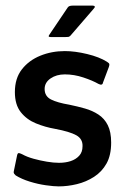

<svg xmlns="http://www.w3.org/2000/svg" viewBox="-20 -659 445 684"><path d="M41 -106Q43 -115 48.5 -113.5Q54 -112 60 -109Q76 -100 99.5 -93.5Q123 -87 147 -83Q171 -79 190 -79Q213 -79 231.5 -85Q250 -91 262 -104Q274 -117 274 -138Q275 -164 252 -177Q229 -190 176 -200Q141 -206 108 -219.5Q75 -233 54 -259.5Q33 -286 33 -331Q33 -380 58 -412Q83 -444 123.5 -460.5Q164 -477 211 -477Q247 -477 290.5 -466.5Q334 -456 361 -439Q369 -434 369.5 -430.5Q370 -427 368 -421L347 -365Q345 -353 331 -360Q310 -372 277 -383Q244 -394 211 -394Q181 -394 160 -379.5Q139 -365 139 -342Q139 -316 162 -304.5Q185 -293 227 -286Q256 -280 282.5 -272.5Q309 -265 330.5 -251Q352 -237 364 -213Q376 -189 376 -151Q376 -106 359.5 -76.5Q343 -47 315 -29Q287 -11 254 -3Q221 5 189 5Q172 5 143.5 1Q115 -3 86 -12Q57 -21 36 -34Q33 -37 30.5 -40Q28 -43 29 -48ZM161 -527Q154 -527 153.5 -529.5Q153 -532 159 -540L221 -632Q225 -639 239 -639H310Q316 -639 317.5 -636Q319 -633 313 -627L231 -532Q227 -528 223.5 -527.5Q220 -527 213 -527Z"/></svg>

Font: Glory Thin SemiBold
Style: Regular
Weight: 600
Version: Version 1.011